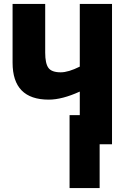

<svg xmlns="http://www.w3.org/2000/svg" viewBox="-20 -734 640 977"><path d="M487 0H550V-714H386V-395Q328 -366 289 -366Q243 -366 226.5 -388.5Q210 -411 210 -466V-714H44V-415Q44 -227 228 -227Q296 -227 386 -268V-148H334V223H487Z"/></svg>

Font: Noto Sans Mono UI ExtraBold
Style: Regular
Weight: 800
Designer: Monotype Design team
Foundry: Monotype Imaging Inc.
Version: 1.000